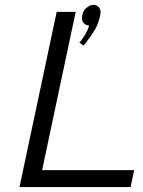

<svg xmlns="http://www.w3.org/2000/svg" viewBox="-20 -759 580 779"><path d="M210 -710.9H287.1L150.9 -68.8H524.4L509.8 0H59.1ZM388.2 -709 386.7 -697.3Q378.9 -661.6 365.7 -639.6Q349.6 -613.3 328.6 -585.4L318.8 -574.2L302.2 -585.9Q334 -624 341.3 -655.8Q328.1 -655.8 320.3 -665Q312.5 -674.3 312.5 -682.6Q312.5 -710.4 328.4 -724.9Q344.2 -739.3 358.4 -739.3Q372.6 -739.3 380.4 -730.2Q388.2 -721.2 388.2 -709Z"/></svg>

Font: Tuffy
Style: Italic
Weight: 400
Italic angle: -12°
Designer: Thatcher Ulrich, Karoly Barta and Michael Everson
Version: Version 001.271